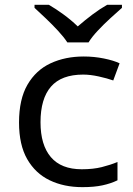

<svg xmlns="http://www.w3.org/2000/svg" viewBox="-20 -768 552 798"><path d="M322.3 9.8Q245.6 9.8 186.3 -18.8Q127 -47.4 93 -106.7Q59.1 -166 59.1 -258.8Q59.1 -355.5 94.2 -416Q129.4 -476.6 190.2 -504.9Q251 -533.2 328.1 -533.2Q371.1 -533.2 411.9 -524.9Q452.6 -516.6 477.1 -504.9L450.7 -433.6Q425.8 -442.4 390.6 -450.2Q355.5 -458 325.7 -458Q235.4 -458 191.9 -408Q148.4 -357.9 148.4 -259.8Q148.4 -165.5 191.4 -115Q234.4 -64.5 319.8 -64.5Q367.2 -64.5 403.1 -73.5Q439 -82.5 468.3 -94.7V-18.6Q439.9 -4.9 405.5 2.4Q371.1 9.8 322.3 9.8ZM348.1 -591.8H259.8Q245.6 -613.8 221.2 -640.1Q196.8 -666.5 170.2 -691.7Q143.6 -716.8 123.5 -735.4V-748H183.1Q211.9 -731.4 243.9 -708Q275.9 -684.6 303.2 -658.2Q333.5 -684.6 364.7 -708Q396 -731.4 425.3 -748H486.8V-735.4Q465.8 -716.8 438.2 -691.7Q410.6 -666.5 386 -640.1Q361.3 -613.8 348.1 -591.8Z"/></svg>

Font: Lunasima
Style: Regular
Weight: 400
Designer: The DocRepair Project, Monotype Design Team
Foundry: Google
Version: Version 2.009